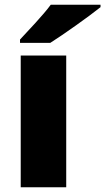

<svg xmlns="http://www.w3.org/2000/svg" viewBox="-20 -786 442 806"><path d="M402 -756V-766H193C160 -721 98 -657 64 -620V-606H191C245 -640 355 -718 402 -756ZM258 0V-553H67V0Z"/></svg>

Font: Noto Sans Gujarati Black
Style: Regular
Weight: 900
Designer: Jelle Bosma - Monotype Design Team, Universal Thirst
Foundry: Monotype Imaging Inc.
Version: Version 2.106